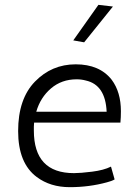

<svg xmlns="http://www.w3.org/2000/svg" viewBox="-20 -770 556 794"><path d="M478 -263Q480 -285 480 -310Q480 -389 442 -440Q392 -504 293 -504Q194 -504 124.5 -432.5Q55 -361 55 -228Q55 -95 132 -38Q188 4 268.5 4Q349 4 422 -16Q442 -21 454 -28L439 -81Q409 -66 360.5 -60Q312 -54 286 -54Q120 -54 120 -230V-246Q120 -255 121 -263ZM130 -308Q147 -367 191 -404.5Q235 -442 297 -442Q317 -442 335 -437Q416 -419 421 -308ZM447 -743 328 -595 283 -603 387 -750Z"/></svg>

Font: Antic
Style: Regular
Weight: 400
Designer: Santiago Orozco
Foundry: Typemade
Version: Version 1.0012